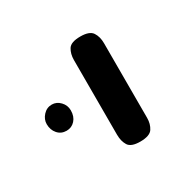

<svg xmlns="http://www.w3.org/2000/svg" viewBox="-82 -673 500 490"><g transform="rotate(-30 168.0 -427.5)"><path d="M204 -273Q177 -273 169 -286Q161 -299 161 -318V-538Q161 -556 169 -569Q177 -582 205 -582Q232 -582 240.5 -569Q249 -556 249 -537V-317Q249 -299 240.5 -286Q232 -273 204 -273ZM55 -391Q39 -391 29 -402.5Q19 -414 19 -431Q19 -445 29.5 -456.5Q40 -468 55 -468Q69 -468 79.5 -457Q90 -446 90 -431Q90 -413 80 -402Q70 -391 55 -391Z"/></g></svg>

Font: Fredoka
Style: Regular
Weight: 400
Designer: Ben Nathan
Foundry: Milena B. Brandão, Ben Nathan
Version: Version 2.001